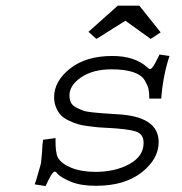

<svg xmlns="http://www.w3.org/2000/svg" viewBox="-20 -625 626 660"><path d="M528.3 -437.5 562.5 -432.6Q540 -363.3 534.2 -286.1H493.2Q493.2 -306.6 490.7 -318.4Q488.3 -330.1 477.5 -348.6Q466.8 -367.2 438 -377Q409.2 -386.7 363.3 -386.7Q299.8 -386.7 259.3 -359.4Q218.8 -332 218.8 -296.9Q218.8 -283.2 223.6 -272.9Q228.5 -262.7 240.7 -256.3Q252.9 -250 263.7 -245.6Q274.4 -241.2 297.4 -238.8Q320.3 -236.3 335.4 -235.4Q350.6 -234.4 380.9 -232.4Q525.4 -225.6 525.4 -136.7Q525.4 -78.1 466.8 -32.2Q408.2 13.7 309.6 13.7Q257.8 13.7 224.6 0Q191.4 -13.7 177.7 -27.3Q172.9 -35.2 168 -35.2Q159.2 -35.2 136.7 14.6L99.6 8.8Q99.6 4.9 103.5 -2.9Q104.5 -5.9 108.9 -21.5Q113.3 -37.1 117.2 -50.3Q121.1 -63.5 121.1 -66.4Q126 -110.4 126 -129.9Q127 -131.8 127.4 -137.2Q127.9 -142.6 127.9 -144.5L170.9 -150.4Q169.9 -101.6 178.7 -84Q190.4 -62.5 225.1 -48.3Q259.8 -34.2 307.6 -34.2Q376 -34.2 424.8 -61Q473.6 -87.9 473.6 -133.8Q473.6 -164.1 447.3 -172.9Q420.9 -181.6 350.6 -185.5Q348.6 -185.5 347.7 -185.5Q327.1 -186.5 315.9 -187.5Q304.7 -188.5 282.7 -191.4Q260.7 -194.3 247.6 -198.2Q234.4 -202.1 216.8 -210.4Q199.2 -218.8 189.5 -229Q179.7 -239.3 172.9 -255.4Q166 -271.5 166 -291Q166 -345.7 220.7 -389.2Q275.4 -432.6 366.2 -432.6Q443.4 -432.6 486.3 -393.6Q492.2 -387.7 496.1 -387.7Q504.9 -387.7 523.4 -427.7Q524.4 -429.7 526.4 -433.6ZM384.8 -605.5H459L532.2 -513.7L498 -491.2L411.1 -553.7L311.5 -491.2L284.2 -515.6Z"/></svg>

Font: Thabit-Oblique
Style: Oblique
Weight: 500
Designer: Regenerated by Nadim Shaikli
Foundry: MAK Alagha
Version: 0.01